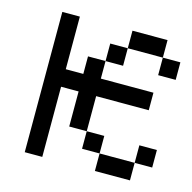

<svg xmlns="http://www.w3.org/2000/svg" viewBox="-81 -581 661 661"><g transform="rotate(15 250.0 -250.0)"><path d="M125 -312.5H187.5V-375H250V-312.5H437.5V-250H250V-125H187.5V-250H125V0H62.5V-500H125ZM250 -125H312.5V-62.5H250ZM250 -437.5H312.5V-375H250ZM312.5 -62.5H437.5V0H312.5ZM312.5 -500H437.5V-437.5H312.5ZM437.5 -125H500V-62.5H437.5ZM437.5 -437.5H500V-375H437.5Z"/></g></svg>

Font: 寒蝉点阵体 16px
Style: Regular
Weight: 400
Designer: Designed by Warren2060
Foundry: ChillType
Version: Version 1.000